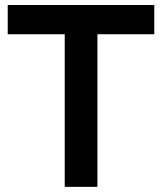

<svg xmlns="http://www.w3.org/2000/svg" viewBox="-20 -726 630 746"><path d="M358.5 0H231.5V-593H10V-706.5H579.5V-593H358.5Z"/></svg>

Font: Acari Sans
Style: Bold
Weight: 700
Designer: Alfredo Marco Pradil and Stefan Peev (font) & Cristiano Sobral (main changes)
Foundry: Alfredo Marco Pradil and Stefan Peev (font) & Cristiano Sobral (main changes)
Version: Version 1.063; ttfautohint (v1.8.3)